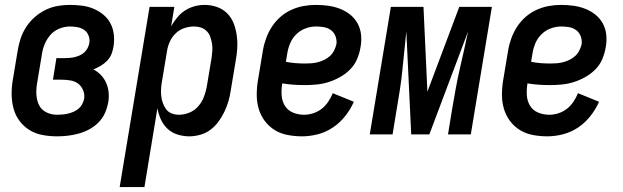

<svg xmlns="http://www.w3.org/2000/svg" viewBox="-20 -548 2540 783"><path d="M212 8Q182 8 153 2.5Q124 -3 100.5 -17.5Q77 -32 60 -54.5Q43 -77 35.5 -104.5Q28 -132 27.5 -161.5Q27 -191 32 -221L52 -341Q56 -366 64 -390.5Q72 -415 86.5 -437.5Q101 -460 121.5 -478Q142 -496 165.5 -507.5Q189 -519 214 -523.5Q239 -528 264 -528Q289 -528 313.5 -525Q338 -522 360 -513Q382 -504 400.5 -489Q419 -474 430 -453.5Q441 -433 444 -408.5Q447 -384 443 -359Q441 -344 435 -328.5Q429 -313 417 -300.5Q405 -288 390.5 -279.5Q376 -271 361 -265Q378 -256 391.5 -242Q405 -228 413 -210Q421 -192 423 -171Q425 -150 421 -129Q417 -107 407.5 -86Q398 -65 381 -48Q364 -31 343 -20Q322 -9 300 -3Q278 3 256 5.5Q234 8 212 8ZM212 -80Q224 -80 235 -81Q246 -82 257 -84.5Q268 -87 279.5 -92Q291 -97 300 -104.5Q309 -112 315 -123Q321 -134 323 -145Q326 -163 319 -180Q312 -197 298.5 -207Q285 -217 267 -220Q249 -223 231 -223H196L210 -311H245Q255 -311 265.5 -312Q276 -313 286 -315.5Q296 -318 306 -322.5Q316 -327 324 -334.5Q332 -342 337 -351.5Q342 -361 344 -371Q347 -387 341.5 -402Q336 -417 324 -425.5Q312 -434 296.5 -437Q281 -440 265 -440Q244 -440 222.5 -431.5Q201 -423 186 -406Q171 -389 162.5 -368.5Q154 -348 151 -327L131 -207Q127 -184 128.5 -161Q130 -138 139.5 -119Q149 -100 169 -90Q189 -80 212 -80Z M468 215 590 -520H691L678 -441Q689 -460 703 -477Q717 -494 735 -505.5Q753 -517 773.5 -522.5Q794 -528 814 -528Q841 -528 865 -519.5Q889 -511 906.5 -493.5Q924 -476 933 -452.5Q942 -429 945.5 -403.5Q949 -378 947.5 -351.5Q946 -325 941 -299L921 -179Q918 -157 911.5 -135Q905 -113 895 -92Q885 -71 871 -52Q857 -33 838.5 -19Q820 -5 797 1.5Q774 8 752 8Q727 8 703.5 0.5Q680 -7 663 -23Q646 -39 636 -61Q626 -83 622 -107L569 215ZM710 -80Q731 -80 752 -88.5Q773 -97 788 -114Q803 -131 811 -151.5Q819 -172 823 -193L843 -313Q845 -328 846 -342.5Q847 -357 844.5 -371Q842 -385 837.5 -398Q833 -411 823 -421Q813 -431 800 -435.5Q787 -440 772 -440Q752 -440 732 -433.5Q712 -427 696.5 -412Q681 -397 672.5 -378Q664 -359 661 -339L641 -219Q638 -204 637 -188Q636 -172 637.5 -157Q639 -142 644 -128Q649 -114 657.5 -102.5Q666 -91 680 -85.5Q694 -80 710 -80Z M1212 8Q1182 8 1153 2.5Q1124 -3 1100.5 -17.5Q1077 -32 1060 -54.5Q1043 -77 1035 -104.5Q1027 -132 1027 -161.5Q1027 -191 1032 -221L1052 -341Q1056 -366 1065 -391Q1074 -416 1088.5 -438.5Q1103 -461 1123.5 -479Q1144 -497 1168.5 -508Q1193 -519 1218 -523.5Q1243 -528 1268 -528Q1294 -528 1319 -524.5Q1344 -521 1367 -512Q1390 -503 1408.5 -488Q1427 -473 1438.5 -452Q1450 -431 1452.5 -405.5Q1455 -380 1450 -354Q1446 -330 1436 -306.5Q1426 -283 1407.5 -264.5Q1389 -246 1366.5 -233.5Q1344 -221 1320.5 -213.5Q1297 -206 1272.5 -203.5Q1248 -201 1224 -201Q1201 -201 1177.5 -202.5Q1154 -204 1131 -208V-207Q1127 -183 1128.5 -159.5Q1130 -136 1141.5 -117Q1153 -98 1174.5 -89Q1196 -80 1220 -80Q1238 -80 1257 -86Q1276 -92 1291.5 -104Q1307 -116 1318.5 -133Q1330 -150 1337 -168L1423 -133Q1410 -103 1388 -75Q1366 -47 1337.5 -28Q1309 -9 1276.5 -0.5Q1244 8 1212 8ZM1225 -289Q1238 -289 1251 -290Q1264 -291 1277 -294.5Q1290 -298 1302.5 -304Q1315 -310 1325.5 -319.5Q1336 -329 1342.5 -342Q1349 -355 1352 -368Q1354 -384 1348.5 -399.5Q1343 -415 1330.5 -424.5Q1318 -434 1302 -437Q1286 -440 1269 -440Q1247 -440 1225.5 -432Q1204 -424 1187.5 -407.5Q1171 -391 1162.5 -369.5Q1154 -348 1151 -327L1146 -296Q1165 -292 1185 -290.5Q1205 -289 1225 -289Z M1488 0 1574 -520H1707L1723 -174L1853 -520H1986L1900 0H1807L1824 -104Q1831 -144 1838 -183.5Q1845 -223 1854 -262.5Q1863 -302 1872 -341.5Q1881 -381 1889 -420L1731 0H1657L1637 -420Q1633 -381 1629 -341.5Q1625 -302 1621 -262.5Q1617 -223 1611 -183.5Q1605 -144 1598 -104L1581 0Z M2212 8Q2182 8 2153 2.5Q2124 -3 2100.5 -17.5Q2077 -32 2060 -54.5Q2043 -77 2035 -104.5Q2027 -132 2027 -161.5Q2027 -191 2032 -221L2052 -341Q2056 -366 2065 -391Q2074 -416 2088.5 -438.5Q2103 -461 2123.5 -479Q2144 -497 2168.5 -508Q2193 -519 2218 -523.5Q2243 -528 2268 -528Q2294 -528 2319 -524.5Q2344 -521 2367 -512Q2390 -503 2408.5 -488Q2427 -473 2438.5 -452Q2450 -431 2452.5 -405.5Q2455 -380 2450 -354Q2446 -330 2436 -306.5Q2426 -283 2407.5 -264.5Q2389 -246 2366.5 -233.5Q2344 -221 2320.5 -213.5Q2297 -206 2272.5 -203.5Q2248 -201 2224 -201Q2201 -201 2177.5 -202.5Q2154 -204 2131 -208V-207Q2127 -183 2128.5 -159.5Q2130 -136 2141.5 -117Q2153 -98 2174.5 -89Q2196 -80 2220 -80Q2238 -80 2257 -86Q2276 -92 2291.5 -104Q2307 -116 2318.5 -133Q2330 -150 2337 -168L2423 -133Q2410 -103 2388 -75Q2366 -47 2337.5 -28Q2309 -9 2276.5 -0.5Q2244 8 2212 8ZM2225 -289Q2238 -289 2251 -290Q2264 -291 2277 -294.5Q2290 -298 2302.5 -304Q2315 -310 2325.5 -319.5Q2336 -329 2342.5 -342Q2349 -355 2352 -368Q2354 -384 2348.5 -399.5Q2343 -415 2330.5 -424.5Q2318 -434 2302 -437Q2286 -440 2269 -440Q2247 -440 2225.5 -432Q2204 -424 2187.5 -407.5Q2171 -391 2162.5 -369.5Q2154 -348 2151 -327L2146 -296Q2165 -292 2185 -290.5Q2205 -289 2225 -289Z"/></svg>

Font: Iosevka Semibold
Style: Italic
Weight: 600
Italic angle: -9°
Monospace: yes
Designer: Belleve Invis
Foundry: Belleve Invis
Version: Version 32.5.0; ttfautohint (v1.8.4)